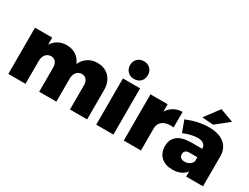

<svg xmlns="http://www.w3.org/2000/svg" viewBox="-70 -1375 2537 1956"><g transform="rotate(30 1198.5 -397.0)"><path d="M988 -345V0H786V-287Q786 -327 765.5 -351Q745 -375 711 -375Q672 -374 649 -345Q626 -316 626 -269V0H424V-287Q424 -327 403.5 -351Q383 -375 349 -375Q310 -374 286.5 -345Q263 -316 263 -269V0H61V-544H263V-461Q291 -505 334 -528.5Q377 -552 432 -552Q495 -552 542 -521Q589 -490 611 -434Q637 -491 684.5 -521.5Q732 -552 795 -552Q852 -552 896 -526.5Q940 -501 964 -454Q988 -407 988 -345Z M1095 -544H1297V0H1095ZM1299 -699Q1299 -653 1270 -624Q1241 -595 1195 -595Q1149 -595 1119.5 -624Q1090 -653 1090 -699Q1090 -745 1119.5 -774Q1149 -803 1195 -803Q1241 -803 1270 -774Q1299 -745 1299 -699Z M1792 -552V-370Q1780 -372 1757 -372Q1694 -372 1657.5 -342Q1621 -312 1621 -260V0H1419V-544H1621V-458Q1650 -503 1693.5 -527.5Q1737 -552 1792 -552Z M2351 -353V0H2153V-60Q2128 -27 2087.5 -9Q2047 9 1994 9Q1908 9 1859 -37.5Q1810 -84 1810 -162Q1810 -241 1863.5 -283.5Q1917 -326 2020 -327H2153V-329Q2153 -363 2129 -382Q2105 -401 2059 -401Q2026 -401 1982.5 -391Q1939 -381 1895 -362L1845 -496Q1983 -552 2107 -552Q2222 -552 2286.5 -499.5Q2351 -447 2351 -353ZM2153 -179V-228H2061Q2000 -228 2000 -177Q2000 -151 2016 -137Q2032 -123 2061 -123Q2092 -123 2117 -138Q2142 -153 2153 -179ZM2121 -775 2279 -717 2126 -595 1994 -605Z"/></g></svg>

Font: Gontserrat ExtraBold
Style: Regular
Weight: 800
Designer: Julieta Ulanovsky
Foundry: Julieta Ulanovsky
Version: Version 6.001